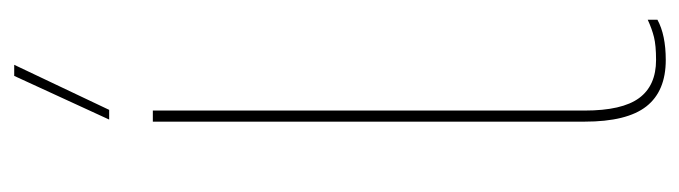

<svg xmlns="http://www.w3.org/2000/svg" viewBox="-372 -598 980 277"><g transform="rotate(-90 118.5 -460.0)"><path d="M97 -107Q97 -53 115 -28.5Q133 -4 170 -4Q191 -4 203 -7Q215 -10 228 -16V-2Q206 10 170 10Q125 10 103 -18Q81 -46 81 -107V-730H97ZM84 -793 147 -930H163L98 -793Z"/></g></svg>

Font: Work Sans Thin
Style: Regular
Weight: 260
Designer: Wei Huang
Foundry: Wei Huang
Version: Version 1.500